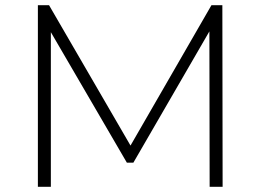

<svg xmlns="http://www.w3.org/2000/svg" viewBox="-20 -720 1004 740"><path d="M126 0V-700H169L483 -159L795 -700H837L838 0H788L787 -599L494 -93H469L176 -596V0Z"/></svg>

Font: Montserrat Light
Style: Regular
Weight: 300
Designer: Julieta Ulanovsky
Foundry: Julieta Ulanovsky
Version: Version 9.000; ttfautohint (v1.8.4.7-5d5b)